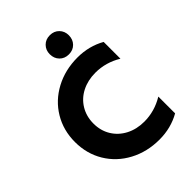

<svg xmlns="http://www.w3.org/2000/svg" viewBox="-264 -1059 1197 1197"><g transform="rotate(-45 334.5 -460.0)"><path d="M39 -350Q39 -453 88.5 -535.5Q138 -618 226 -665Q314 -712 423 -712Q524 -712 607 -665V-517Q526 -566 435 -566Q368 -566 315 -539Q262 -512 232 -462.5Q202 -413 202 -350Q202 -287 232 -238Q262 -189 315 -161.5Q368 -134 435 -134Q526 -134 607 -183V-35Q524 12 423 12Q314 12 226 -35Q138 -82 88.5 -164.5Q39 -247 39 -350ZM315 -848Q315 -884 338.5 -908Q362 -932 399 -932Q436 -932 459.5 -908Q483 -884 483 -848Q483 -811 459.5 -787Q436 -763 399 -763Q362 -763 338.5 -787Q315 -811 315 -848Z"/></g></svg>

Font: Chess Sans
Style: Bold
Weight: 700
Designer: Wolf Bōese
Foundry: Wolf Bōese
Version: Version 7.223